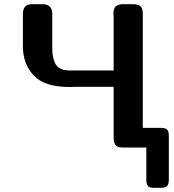

<svg xmlns="http://www.w3.org/2000/svg" viewBox="-20 -714 844 929"><path d="M90.8 -490.2V-646Q90.8 -693.8 133.8 -693.8Q133.8 -693.8 185.1 -693.8Q232.9 -693.8 232.9 -647V-483.9Q232.9 -461.9 234.9 -448Q236.8 -434.1 243.9 -414.1Q251 -394 269.5 -383.5Q288.1 -373 316.9 -373H529.8V-636.2Q529.8 -638.2 529.3 -642.1Q528.8 -646 528.8 -647.9Q528.8 -673.8 541 -683.8Q553.2 -693.8 575.2 -693.8H624Q647.9 -693.8 659.4 -683.8Q670.9 -673.8 670.9 -647V-95.2H758.8Q782.7 -95.2 789.8 -85.7Q796.9 -76.2 796.9 -56.2V155.8Q796.9 178.7 787.8 186.8Q778.8 194.8 756.8 194.8H725.1Q713.9 194.8 706.5 192.9Q699.2 190.9 693.6 182.4Q688 173.8 688 158.2V0H577.1Q560.1 0 549.6 -4.4Q539.1 -8.8 534.9 -19.3Q530.8 -29.8 530.3 -35.4Q529.8 -41 529.8 -53.2V-293.9H352.1Q346.2 -293.9 334 -293.5Q321.8 -293 315.9 -293Q195.8 -293 143.3 -348.6Q90.8 -404.3 90.8 -490.2Z"/></svg>

Font: CMU Sans Serif
Style: Bold
Weight: 700
Version: Version 0.7.0